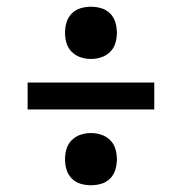

<svg xmlns="http://www.w3.org/2000/svg" viewBox="-20 -625 540 570"><path d="M250 -450Q234 -450 219 -455Q204 -460 193 -471Q182 -482 177.5 -497Q173 -512 173 -528Q173 -543 177.5 -558.5Q182 -574 193 -585Q204 -596 219 -600.5Q234 -605 250 -605Q266 -605 281 -600.5Q296 -596 307 -585Q318 -574 322.5 -558.5Q327 -543 327 -528Q327 -512 322.5 -497Q318 -482 307 -471Q296 -460 281 -455Q266 -450 250 -450ZM438 -300H62V-380H438ZM250 -75Q234 -75 219 -79.5Q204 -84 193 -95Q182 -106 177.5 -121.5Q173 -137 173 -152Q173 -168 177.5 -183Q182 -198 193 -209Q204 -220 219 -225Q234 -230 250 -230Q266 -230 281 -225Q296 -220 307 -209Q318 -198 322.5 -183Q327 -168 327 -152Q327 -137 322.5 -121.5Q318 -106 307 -95Q296 -84 281 -79.5Q266 -75 250 -75Z"/></svg>

Font: Iosevka Term Medium
Style: Regular
Weight: 500
Monospace: yes
Designer: Belleve Invis
Foundry: Belleve Invis
Version: Version 26.3.1